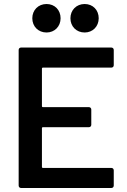

<svg xmlns="http://www.w3.org/2000/svg" viewBox="-20 -937 632 957"><path d="M547 -688C547 -695 542 -700 535 -700H85C78 -700 73 -695 73 -688V-12C73 -5 78 0 85 0H535C542 0 547 -5 547 -12V-88C547 -95 542 -100 535 -100H194C191 -100 189 -102 189 -105V-298C189 -301 191 -303 194 -303H423C430 -303 435 -308 435 -315V-391C435 -398 430 -403 423 -403H194C191 -403 189 -405 189 -408V-595C189 -598 191 -600 194 -600H535C542 -600 547 -605 547 -612ZM402 -775C442 -775 472 -805 472 -846C472 -887 443 -917 402 -917C361 -917 331 -887 331 -846C331 -805 361 -775 402 -775ZM212 -775C252 -775 282 -805 282 -846C282 -887 253 -917 212 -917C171 -917 141 -887 141 -846C141 -805 171 -775 212 -775Z"/></svg>

Font: Barlow SemiBold Numbers
Style: Regular
Weight: 600
Designer: Jeremy Tribby
Foundry: Tribby Type
Version: Version 1.408